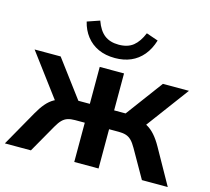

<svg xmlns="http://www.w3.org/2000/svg" viewBox="-108 -833 1043 954"><g transform="rotate(15 413.0 -356.0)"><path d="M-6 0 97 -182Q115 -214 133.5 -235.5Q152 -257 173.5 -269Q195 -281 222 -284L199 -244L16 -489H150L292 -299H351V-489H476V-299H535L676 -489H810L628 -244L604 -284Q631 -281 652.5 -269Q674 -257 693 -235.5Q712 -214 730 -182L832 0H699L617 -144Q604 -167 591.5 -179.5Q579 -192 563.5 -197Q548 -202 526 -202H476V0H351V-202H301Q279 -202 263.5 -197Q248 -192 235.5 -179.5Q223 -167 210 -144L128 0ZM412 -551Q363 -551 326 -568Q289 -585 264.5 -616.5Q240 -648 230 -690L294 -712Q311 -664 339.5 -642Q368 -620 413 -620Q459 -620 487 -642.5Q515 -665 534 -711L595 -690Q581 -644 555 -613Q529 -582 493 -566.5Q457 -551 412 -551Z"/></g></svg>

Font: NunitoSans3
Style: Bold
Weight: 700
Designer: Vernon Adams
Foundry: Vernon Adams
Version: Version 3.101;gftools[0.9.27]